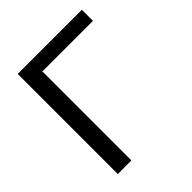

<svg xmlns="http://www.w3.org/2000/svg" viewBox="-191 -810 933 933"><g transform="rotate(-45 275.5 -344.0)"><path d="M175.3 -612.3V-0.5H82V-688.5H522.9V-612.3Z"/></g></svg>

Font: Arimo Nerd Font
Style: Regular
Weight: 400
Designer: Steve Matteson
Foundry: Monotype Imaging Inc.
Version: Version 1.33;Nerd Fonts 3.2.1